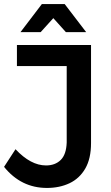

<svg xmlns="http://www.w3.org/2000/svg" viewBox="-22 -922 546 947"><path d="M209.5 5Q82 5 -2 -99L54.5 -186Q129.5 -106 205 -106Q250 -106 277.5 -133Q305 -160 307 -219.5V-596H61.5V-700H427V-216.5Q427 -139.5 398.5 -90.5Q370 -41.5 320.8 -18.2Q271.5 5 209.5 5ZM403 -763.5H303L241 -832.5L178.5 -763.5H79L184.5 -902H297Z"/></svg>

Font: Argentum Novus Medium
Style: Regular
Weight: 500
Designer: Julieta Ulanovsky (font) & Cristiano Sobral (main changes)
Foundry: Julieta Ulanovsky (font) & Cristiano Sobral (main changes)
Version: Version 3.00;November 27, 2020;FontCreator 13.0.0.2655 64-bi